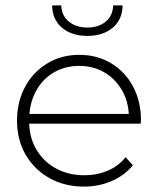

<svg xmlns="http://www.w3.org/2000/svg" viewBox="-20 -687 591 711"><path d="M501 -229H88Q90 -173 117 -129.5Q144 -86 189.5 -62Q235 -38 292 -38Q339 -38 379 -55Q419 -72 445 -105L472 -75Q441 -37 393.5 -16.5Q346 4 291 4Q219 4 163 -27.5Q107 -59 75 -114Q43 -169 43 -240Q43 -310 73 -365.5Q103 -421 155.5 -452.5Q208 -484 273.5 -484Q339 -484 391 -453Q443 -422 472.5 -367Q502 -312 502 -242ZM89 -265H457Q454 -316 429.5 -356.5Q405 -397 364.5 -420Q324 -443 273.5 -443Q223 -443 182.5 -420.5Q142 -398 117.5 -357Q93 -316 89 -265ZM173 -667H207Q208 -629 235 -607Q262 -585 303.5 -585Q345 -585 371.5 -607Q398 -629 399 -667H434Q433 -614 397 -584Q361 -554 303.5 -554Q246 -554 210 -584Q174 -614 173 -667Z"/></svg>

Font: Montserrat Ace
Style: Light
Weight: 300
Designer: Julieta Ulanovsky
Foundry: Julieta Ulanovsky
Version: Version 1